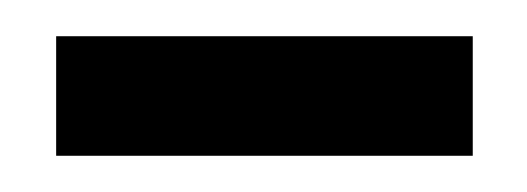

<svg xmlns="http://www.w3.org/2000/svg" viewBox="-20 -637 291 106"><path d="M11 -617H241V-551H11Z"/></svg>

Font: Pragati Narrow
Style: Regular
Weight: 400
Designer: Hector Gatti, Marcela Romero, Pablo Cosgaya and Nicolas Silva
Foundry: Omnibus-Type
Version: Version 1.010; ttfautohint (v1.3)